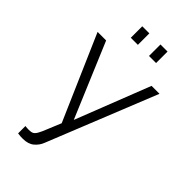

<svg xmlns="http://www.w3.org/2000/svg" viewBox="-285 -808 1112 1112"><g transform="rotate(45 271.0 -252.0)"><path d="M105 160Q113 161 120.5 161.5Q128 162 135 162Q153 162 163.5 157Q174 152 184 135Q194 118 206.5 86Q219 54 242 0L15 -521H85L278 -63L457 -521H522L252 151Q241 180 215.5 201.5Q190 223 146 223Q136 223 127 222.5Q118 222 105 220ZM175 -633V-727H233V-633ZM324 -633V-727H382V-633Z"/></g></svg>

Font: Boldmen
Style: Regular
Weight: 400
Designer: Matt McInerney, Pablo Impallari, Rodrigo Fuenzalida
Foundry: LIVING CONCEPT
Version: Version 1.000